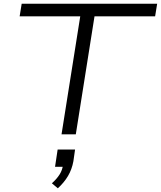

<svg xmlns="http://www.w3.org/2000/svg" viewBox="-20 -725 868 1036"><path d="M312 0 413 -637H86L97 -705H828L817 -637H490L389 0ZM292 291 260 264Q286 241 301.5 216.5Q317 192 320 164L331 175H277L291 82H385L376 145Q368 189 347 224.5Q326 260 292 291Z"/></svg>

Font: Nunito Sans 7pt Expanded Light
Style: Italic
Weight: 300
Width: 7
Italic angle: -9°
Designer: Vernon Adams
Foundry: Vernon Adams
Version: Version 3.101;gftools[0.9.27]